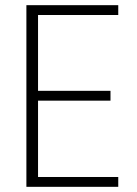

<svg xmlns="http://www.w3.org/2000/svg" viewBox="-20 -722 531 742"><path d="M127 -664V-371H407V-333H127V-38H437V0H82V-702H437V-664Z"/></svg>

Font: Fz Poppins ExtLt
Style: Regular
Weight: 200
Designer: Ninad Kale (Devanagari), Jonny Pinhorn (Latin)
Foundry: Indian Type Foundry
Version: Vit hóa bi Vntype.Com & FontZin.Com